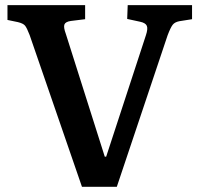

<svg xmlns="http://www.w3.org/2000/svg" viewBox="-20 -720 767 740"><path d="M295.9 0 94.2 -585Q83.5 -612.8 76.4 -621.3Q69.3 -629.9 48.8 -634.8L8.8 -643.1V-700.2H308.1V-646L252.9 -639.2Q232.4 -636.2 228.3 -625.7Q224.1 -615.2 233.9 -588.9L383.8 -116.2H389.2L542 -583Q550.8 -608.9 545.9 -620.4Q541 -631.8 520 -636.2L470.2 -647L472.2 -700.2H720.2V-646L670.9 -638.2Q653.8 -634.8 645.8 -624.8Q637.7 -614.7 626 -584L430.2 0Z"/></svg>

Font: Literata Book SemiBold
Style: Regular
Weight: 600
Designer: Latin by Veronika Burian and Jose Scaglione. Greek by Irene Vlachou. Cyrillic by Vera Evstafieva
Foundry: TypeTogether
Version: Version 2.003;PS 002.003;hotconv 1.0.88;makeotf.lib2.5.64775